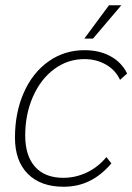

<svg xmlns="http://www.w3.org/2000/svg" viewBox="-20 -701 504 731"><path d="M37 -177Q37 -272 70.5 -348Q104 -424 164.5 -467Q225 -510 302 -510Q358 -510 400.5 -487Q443 -464 464 -421L437 -397Q420 -434 383.5 -455Q347 -476 301 -476Q238 -476 186.5 -438Q135 -400 105.5 -333Q76 -266 76 -185Q76 -108 113.5 -66Q151 -24 221 -24Q268 -24 311 -44.5Q354 -65 385 -103L404 -79Q367 -35 322 -12.5Q277 10 222 10Q135 10 86 -39Q37 -88 37 -177ZM395 -681H442L334 -554H301Z"/></svg>

Font: Sarabun Thin
Style: Italic
Weight: 250
Italic angle: -10°
Designer: Suppakit Chalermlarp | Katatrad Co.,Ltd.
Foundry: Cadson Demak Co.,Ltd.
Version: Version 1.000; ttfautohint (v1.6)